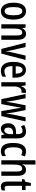

<svg xmlns="http://www.w3.org/2000/svg" viewBox="1714 -2514 810 4277"><g transform="rotate(90 2118.5 -375.0)"><path d="M416 -270C416 -453 346 -550 229 -550C98 -550 40 -444 40 -270C40 -107 101 10 227 10C360 10 416 -108 416 -270ZM137 -270C137 -402 164 -466 228 -466C292 -466 320 -402 320 -270C320 -138 292 -74 228 -74C165 -74 137 -140 137 -270Z M731 -550C680 -550 635 -522 612 -469H606L595 -540H520V0H615V-275C615 -410 640 -465 706 -465C753 -465 770 -423 770 -341V0H866V-363C866 -488 818 -550 731 -550Z M1070 0H1174L1315 -540H1217L1142 -216C1131 -169 1126 -131 1124 -104H1120C1115 -149 1109 -189 1098 -233L1028 -540H931Z M1538 -549C1420 -549 1358 -449 1358 -266C1358 -106 1414 10 1556 10C1604 10 1648 -1 1688 -25V-108C1645 -81 1607 -69 1565 -69C1490 -69 1454 -128 1452 -248H1709V-309C1709 -447 1651 -549 1538 -549ZM1538 -473C1594 -473 1620 -406 1620 -321H1453C1457 -426 1487 -473 1538 -473Z M2011 -550C1961 -550 1924 -507 1902 -448H1896L1883 -540H1810V0H1905V-280C1904 -379 1943 -450 2006 -450C2018 -450 2032 -448 2042 -444L2053 -544C2037 -548 2024 -550 2011 -550Z M2405 -288 2455 0H2565L2684 -540H2591L2529 -242C2519 -191 2513 -141 2510 -112H2507C2499 -175 2490 -241 2483 -280L2432 -540H2325L2274 -281C2262 -219 2254 -159 2249 -112H2246C2238 -168 2229 -234 2219 -288L2168 -540H2073L2189 0H2298L2352 -289C2358 -323 2370 -394 2378 -439H2380C2386 -397 2399 -326 2405 -288Z M2910 -550C2858 -550 2807 -536 2763 -509L2793 -438C2834 -461 2866 -472 2898 -472C2946 -472 2967 -436 2967 -363V-330L2903 -327C2789 -322 2725 -263 2725 -154C2725 -68 2762 10 2847 10C2905 10 2944 -18 2974 -74H2976L2990 0H3062V-362C3062 -484 3016 -550 2910 -550ZM2923 -260 2968 -263V-210C2968 -120 2934 -67 2882 -67C2844 -67 2822 -94 2822 -155C2822 -220 2855 -257 2923 -260Z M3348 10C3384 10 3424 0 3456 -22V-103C3423 -83 3392 -73 3359 -73C3294 -73 3261 -137 3261 -267C3261 -398 3294 -466 3357 -466C3382 -466 3407 -459 3436 -443L3464 -522C3434 -539 3399 -550 3350 -550C3222 -550 3164 -440 3164 -266C3164 -81 3222 10 3348 10Z M3645 -558V-760H3550V0H3645V-275C3645 -405 3670 -464 3737 -464C3782 -464 3801 -428 3801 -341V0H3896V-363C3896 -484 3853 -550 3760 -550C3708 -550 3664 -521 3644 -469H3637C3642 -494 3645 -528 3645 -558Z M4166 -74C4129 -74 4119 -98 4119 -148V-461H4214V-540H4119V-659H4054L4029 -537L3972 -512V-461H4024V-142C4024 -40 4058 10 4136 10C4168 10 4197 3 4221 -9V-86C4201 -78 4183 -74 4166 -74Z"/></g></svg>

Font: Noto Sans Gujarati ExtraCondensed Medium
Style: Regular
Weight: 500
Width: 2
Designer: Jelle Bosma - Monotype Design Team, Universal Thirst
Foundry: Monotype Imaging Inc.
Version: Version 2.106